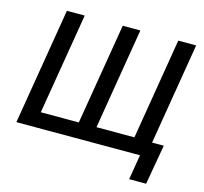

<svg xmlns="http://www.w3.org/2000/svg" viewBox="-122 -865 1231 1158"><g transform="rotate(15 493.5 -286.0)"><path d="M155.8 -727.5H267.1L162.1 -95.7H399.4L504.4 -727.5H614.3L509.8 -95.7H746.6L851.1 -727.5H962.9L842.3 0H35.2ZM781.2 156.2 807.1 0H768.6L783.7 -92.8H930.7L887.2 156.2Z"/></g></svg>

Font: Inter Medium
Style: Italic
Weight: 500
Italic angle: -9.3988°
Designer: Rasmus Andersson
Foundry: rsms
Version: Version 4.001;git-66647c0bb